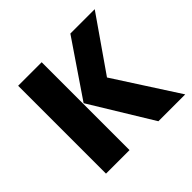

<svg xmlns="http://www.w3.org/2000/svg" viewBox="-135 -674 819 819"><g transform="rotate(-45 274.0 -265.0)"><path d="M363 -287 548 0H386L215 -280L385 -530H532ZM212 0H70V-530H212Z"/></g></svg>

Font: FiraSans
Style: Regular
Weight: 600
Designer: Carrois Corporate & Edenspiekermann AG
Foundry: Carrois Corporate GbR & Edenspiekermann AG
Version: Version 3.106;PS 003.106;hotconv 1.0.70;makeotf.lib2.5.58329